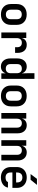

<svg xmlns="http://www.w3.org/2000/svg" viewBox="1680 -2504 835 4234"><g transform="rotate(90 2097.0 -387.5)"><path d="M299.3 8.8Q193.4 8.8 131.3 -50.5Q69.3 -109.9 69.3 -210.9V-338.9Q69.3 -440.9 131.3 -500Q193.4 -559.1 299.3 -559.1Q404.8 -559.1 466.8 -500Q528.8 -440.9 528.8 -338.9V-210.9Q528.8 -109.9 466.8 -50.5Q404.8 8.8 299.3 8.8ZM299.3 -100.1Q348.6 -100.1 376.2 -127.4Q403.8 -154.8 403.8 -207V-342.8Q403.8 -394.5 376.5 -422.4Q349.1 -450.2 299.3 -450.2Q249.5 -450.2 221.9 -422.6Q194.3 -395 194.3 -342.8V-207Q194.3 -155.3 221.9 -127.7Q249.5 -100.1 299.3 -100.1Z M695.8 0V-549.8H817.9V-442.9Q827.6 -497.1 866.9 -528.6Q906.2 -560.1 969.2 -560.1Q1053.2 -560.1 1100.1 -506.1Q1147 -452.1 1147 -355V-303.2H1022V-349.1Q1022 -398.9 996.1 -425.5Q970.2 -452.1 922.4 -452.1Q873 -452.1 846.9 -422.1Q820.8 -392.1 820.8 -336.9V0Z M1447.8 9.8Q1367.7 9.8 1318.1 -47.1Q1268.6 -104 1268.6 -200.2V-349.1Q1268.6 -446.3 1317.6 -503.2Q1366.7 -560.1 1447.8 -560.1Q1504.4 -560.1 1543.9 -531Q1583.5 -502 1599.1 -450.2L1595.2 -576.2V-730H1720.2V0H1598.1V-100.1Q1583 -48.3 1544.2 -19.3Q1505.4 9.8 1447.8 9.8ZM1494.6 -98.1Q1542 -98.1 1568.6 -127Q1595.2 -155.8 1595.2 -209V-340.8Q1595.2 -394 1568.8 -423.1Q1542.5 -452.1 1494.6 -452.1Q1446.8 -452.1 1420.2 -426Q1393.6 -399.9 1393.6 -346.2V-204.1Q1393.6 -149.9 1420.2 -124Q1446.8 -98.1 1494.6 -98.1Z M2096.7 8.8Q1990.7 8.8 1928.7 -50.5Q1866.7 -109.9 1866.7 -210.9V-338.9Q1866.7 -440.9 1928.7 -500Q1990.7 -559.1 2096.7 -559.1Q2202.1 -559.1 2264.2 -500Q2326.2 -440.9 2326.2 -338.9V-210.9Q2326.2 -109.9 2264.2 -50.5Q2202.1 8.8 2096.7 8.8ZM2096.7 -100.1Q2146 -100.1 2173.6 -127.4Q2201.2 -154.8 2201.2 -207V-342.8Q2201.2 -394.5 2173.8 -422.4Q2146.5 -450.2 2096.7 -450.2Q2046.9 -450.2 2019.3 -422.6Q1991.7 -395 1991.7 -342.8V-207Q1991.7 -155.3 2019.3 -127.7Q2046.9 -100.1 2096.7 -100.1Z M2473.1 0V-549.8H2595.2V-446.8Q2605 -498.5 2644 -529.3Q2683.1 -560.1 2742.7 -560.1Q2823.7 -560.1 2872.1 -506.1Q2920.4 -452.1 2920.4 -360.8V0H2795.4V-346.2Q2795.4 -397 2769 -424.6Q2742.7 -452.1 2697.3 -452.1Q2650.9 -452.1 2624.5 -424.1Q2598.1 -396 2598.1 -344.2V0Z M3072.3 0V-549.8H3194.3V-446.8Q3204.1 -498.5 3243.2 -529.3Q3282.2 -560.1 3341.8 -560.1Q3422.9 -560.1 3471.2 -506.1Q3519.5 -452.1 3519.5 -360.8V0H3394.5V-346.2Q3394.5 -397 3368.2 -424.6Q3341.8 -452.1 3296.4 -452.1Q3250 -452.1 3223.6 -424.1Q3197.3 -396 3197.3 -344.2V0Z M3818.4 -645 3923.8 -785.2H4057.6L3943.8 -645ZM3894.5 9.8Q3825.2 9.8 3773.4 -17.1Q3721.7 -43.9 3692.9 -93.3Q3664.6 -142.6 3664.1 -210V-339.8Q3664.1 -406.7 3692.9 -456.5Q3721.2 -505.9 3773.4 -533.2Q3825.2 -560.1 3894.5 -560.1Q3963.4 -560.1 4015.1 -533.2Q4066.4 -506.3 4095.2 -457.5Q4123.5 -409.2 4123.5 -344.2V-244.1H3784.2V-206.1Q3784.2 -149.9 3813.5 -121.6Q3842.3 -93.3 3894.5 -92.8Q3933.6 -92.8 3961.4 -106.4Q3988.8 -120.1 3993.7 -146H4117.7Q4104.5 -75.2 4043.9 -32.7Q3982.4 9.8 3894.5 9.8ZM3784.2 -344.2V-325.2L4003.9 -326.2V-345.2Q4003.9 -402.3 3975.6 -433.1Q3947.8 -463.9 3894.5 -463.9Q3839.8 -463.9 3812 -432.6Q3784.2 -401.4 3784.2 -344.2Z"/></g></svg>

Font: UDEV Gothic 35
Style: Bold
Weight: 700
Version: v2.1.0; ttfautohint (v1.8.4.7-5d5b-dirty) -l 6 -r 45 -G 200 